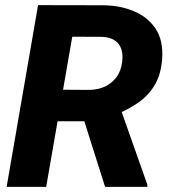

<svg xmlns="http://www.w3.org/2000/svg" viewBox="-20 -731 667 751"><path d="M128.9 -710.9 385.7 -710.4Q450.7 -709.5 504.6 -686.8Q558.6 -664.1 588.9 -618.2Q619.1 -572.3 614.3 -500.5Q609.9 -442.4 587.2 -402.1Q564.5 -361.8 526.4 -333.7Q488.3 -305.7 437.5 -284.7L382.3 -256.8H148.4L169.4 -380.4L329.6 -379.4Q363.3 -379.9 390.6 -392.6Q418 -405.3 435.5 -429Q453.1 -452.6 457.5 -487.3Q461.9 -516.1 454.8 -538.1Q447.8 -560.1 429 -572.8Q410.2 -585.4 380.9 -586.9L262.7 -587.4L160.6 0H5.9ZM391.1 0 291 -315.9 447.8 -316.4 556.6 -7.8 556.2 0Z"/></svg>

Font: Roboto ExtraBold
Style: Italic
Weight: 800
Designer: Christian Robertson
Foundry: Google
Version: Version 3.009; 2024